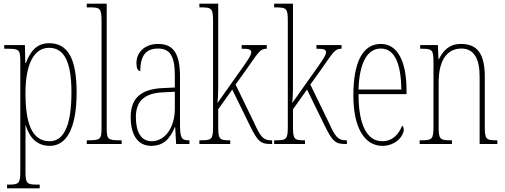

<svg xmlns="http://www.w3.org/2000/svg" viewBox="-20 -780 2738 1040"><path d="M18 240H195V220H184C124 220 118 214 118 144V14C118 -34 119 -77 118 -102H119C140 -35 179 10 250 10C338 10 395 -80 395 -280C395 -469 344 -546 246 -546C178 -546 143 -500 120 -438H117L115 -536H3V-516H18C87 -516 90 -510 90 -441V144C90 214 84 220 23 220H18ZM249 -15C149 -15 118 -120 118 -276C118 -431 163 -521 246 -521C328 -521 367 -444 367 -280C367 -119 334 -15 249 -15Z M450 0H639V-20H635C562 -20 558 -24 558 -94V-760H450V-740H463C523 -740 530 -736 530 -662V-94C530 -24 526 -20 453 -20H450Z M799 10C870 10 902 -33 927 -91H929L934 0H1006V-20H1004C966 -20 955 -29 955 -103V-366C955 -495 915 -542 837 -542C763 -542 719 -496 719 -438C719 -411 727 -395 740 -395C740 -482 773 -517 836 -517C900 -517 927 -477 927 -371V-306L864 -303C745 -298 688 -250 688 -146C688 -41 732 10 799 10ZM801 -15C742 -15 716 -69 716 -146C716 -228 758 -276 865 -280L927 -283V-191C927 -92 876 -15 801 -15Z M1060 0H1227V-20H1224C1168 -20 1162 -26 1162 -96V-188L1238 -295L1333 -101C1377 -10 1394 0 1448 0H1454V-20H1447C1405 -20 1389 -43 1357 -114L1256 -322L1314 -403C1382 -500 1389 -516 1425 -516V-536H1289V-516C1331 -516 1341 -512 1341 -496C1341 -481 1323 -454 1257 -362L1158 -222C1163 -266 1162 -336 1162 -373V-760H1060V-740H1067C1128 -740 1134 -734 1134 -664V-96C1134 -26 1128 -20 1067 -20H1060Z M1465 0H1632V-20H1629C1573 -20 1567 -26 1567 -96V-188L1643 -295L1738 -101C1782 -10 1799 0 1853 0H1859V-20H1852C1810 -20 1794 -43 1762 -114L1661 -322L1719 -403C1787 -500 1794 -516 1830 -516V-536H1694V-516C1736 -516 1746 -512 1746 -496C1746 -481 1728 -454 1662 -362L1563 -222C1568 -266 1567 -336 1567 -373V-760H1465V-740H1472C1533 -740 1539 -734 1539 -664V-96C1539 -26 1533 -20 1472 -20H1465Z M2051 10C2126 10 2167 -46 2167 -77C2167 -90 2163 -96 2158 -99C2142 -57 2109 -15 2051 -15C1971 -15 1922 -97 1922 -270H2182V-291C2182 -445 2135 -542 2043 -542C1948 -542 1894 -450 1894 -262C1894 -88 1955 10 2051 10ZM2154 -295H1922C1926 -431 1965 -517 2043 -517C2122 -517 2152 -427 2154 -295Z M2253 0H2428V-20H2422C2362 -20 2356 -26 2356 -96V-333C2356 -467 2411 -517 2479 -517C2551 -517 2578 -457 2578 -364V0H2674V-20H2670C2612 -20 2606 -26 2606 -96V-363C2606 -486 2568 -542 2477 -542C2414 -542 2382 -508 2357 -459H2355L2352 -536H2256V-516H2261C2322 -516 2328 -511 2328 -441V-96C2328 -26 2322 -20 2261 -20H2253Z"/></svg>

Font: Noto Serif Sinhala ExtraCondensed Thin
Style: Regular
Weight: 100
Width: 2
Designer: Jelle Bosma - Monotype Design Team
Foundry: Monotype Imaging Inc.
Version: Version 2.007